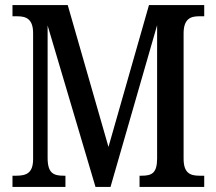

<svg xmlns="http://www.w3.org/2000/svg" viewBox="-20 -734 850 754"><path d="M29 0H237V-44H230C191 -44 167 -53 167 -114V-634L355 0H414L597 -635V-112C597 -55 577 -44 537 -44H528V0H782V-44H763C726 -44 701 -55 701 -111V-603C701 -659 728 -670 760 -670H782V-714H565L406 -157L246 -714H29V-670H49C83 -670 110 -659 110 -604V-109C110 -54 83 -44 44 -44H29Z"/></svg>

Font: Noto Serif Ethiopic Condensed Medium
Style: Regular
Weight: 500
Width: 3
Designer: Monotype Design Team
Foundry: Monotype Imaging Inc.
Version: Version 2.102